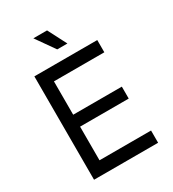

<svg xmlns="http://www.w3.org/2000/svg" viewBox="-214 -1025 1029 1142"><g transform="rotate(-30 300.0 -454.5)"><path d="M90 0V-710H522V-626H176V-397H510V-315H176V-84H530V0ZM288 -781 198 -909H292L358 -781Z"/></g></svg>

Font: Geist Mono
Style: Regular
Weight: 400
Monospace: yes
Designer: Basement.studio, Andrés Briganti, Mateo Zaragoza
Foundry: Basement.studio, Vercel, Andrés Briganti, Guido Ferreyra, Mateo Zaragoza
Version: Version 1.500; ttfautohint (v1.8.4.7-5d5b)